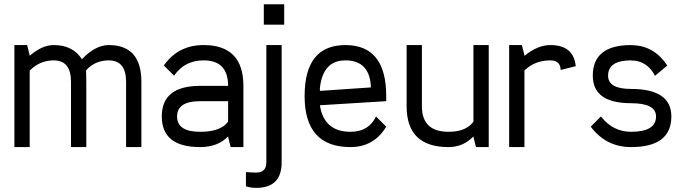

<svg xmlns="http://www.w3.org/2000/svg" viewBox="-20 -704 3282 919"><path d="M656.7 0H583.5V-312.5Q583.5 -415 500.5 -415Q435.1 -415 392.1 -367.7Q393.1 -342.8 393.1 -312.5V0H319.8V-312.5Q319.8 -415 236.8 -415Q170.9 -415 122.1 -366.2V0H48.8V-488.3H109.9L122.1 -439.5V-437Q181.2 -488.3 236.8 -488.3Q329.6 -488.3 372.1 -420.4Q436.5 -488.3 500.5 -488.3Q656.7 -488.3 656.7 -312.5Z M954.6 -488.3Q1145 -488.3 1145 -293V0H1084L1071.8 -48.8V-51.3Q1023.4 0 937.5 0Q754.4 0 754.4 -146.5Q754.4 -293 937.5 -293H1071.8Q1071.8 -415 954.6 -415Q910.2 -415 875.2 -397.5Q840.3 -379.9 813 -341.8L764.2 -390.6Q832.5 -488.3 954.6 -488.3ZM937.5 -219.7Q827.6 -219.7 827.6 -146.5Q827.6 -73.2 937.5 -73.2Q1037.6 -73.2 1071.8 -122.1V-219.7Z M1340.3 -683.6V-585.9H1242.7V-683.6ZM1328.1 73.2Q1328.1 195.3 1206.1 195.3Q1181.6 195.3 1157.2 188V119.6Q1169.4 120.6 1181.6 121.3Q1193.8 122.1 1206.1 122.1Q1254.9 122.1 1254.9 73.2V-488.3H1328.1Z M1657.7 0Q1438 0 1438 -244.1Q1438 -488.3 1633.3 -488.3Q1828.6 -488.3 1828.6 -244.1V-219.7L1511.2 -200.2Q1530.8 -73.2 1657.7 -73.2Q1745.1 -73.2 1779.8 -146.5L1828.6 -97.7Q1770 0 1657.7 0ZM1755.4 -285.6Q1750.5 -415 1633.3 -415Q1525.9 -415 1511.2 -283.2V-269Z M2126.5 0Q1926.3 0 1926.3 -195.3V-488.3H1999.5V-195.3Q1999.5 -73.2 2126.5 -73.2Q2211.9 -73.2 2246.1 -122.1V-488.3H2319.3V0H2258.3L2246.1 -48.8V-51.3Q2197.8 0 2126.5 0Z M2614.7 -488.3Q2725.6 -488.3 2735.8 -387.2L2663.6 -369.1Q2662.1 -415 2614.7 -415Q2539.1 -415 2490.2 -366.2V0H2417V-488.3H2478L2490.2 -439.5V-436.5Q2552.7 -488.3 2614.7 -488.3Z M3120.1 -146.5Q3120.1 -210 3000.5 -210Q2817.4 -210 2817.4 -341.8Q2817.4 -488.3 3000.5 -488.3V-487.8Q3110.4 -487.8 3173.8 -390.1L3115.2 -341.3Q3076.7 -414.6 3000.5 -414.6V-415Q2890.6 -415 2890.6 -341.8Q2890.6 -278.3 3000.5 -278.3Q3193.4 -278.3 3193.4 -146.5Q3193.4 0 3000.5 0Q2880.9 0 2807.6 -97.7L2856.4 -146.5Q2913.6 -73.2 3000.5 -73.2Q3120.1 -73.2 3120.1 -146.5Z"/></svg>

Font: Sanitrixie
Style: Regular
Weight: 400
Designer: Jayvee D. Enaguas (Grand Chaos)
Version: Version 1.1 - 6/9/2013